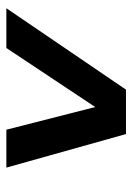

<svg xmlns="http://www.w3.org/2000/svg" viewBox="76 -640 425 618"><g transform="rotate(90 289.0 -331.5)"><path d="M520 -139H398L325 -425L135 -139H7L269 -524H412Z"/></g></svg>

Font: Gontserrat
Style: Bold Italic
Weight: 700
Italic angle: -11.3°
Designer: Julieta Ulanovsky
Foundry: Julieta Ulanovsky
Version: Version 6.001